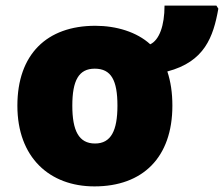

<svg xmlns="http://www.w3.org/2000/svg" viewBox="-20 -655 799 685"><path d="M595 -278C595 -324 589 -364 577 -400C710 -435 741 -523 759 -624L752 -635H567C567 -563 548 -512 516 -497C468 -541 395 -563 320 -563C147 -563 42 -461 42 -278C42 -93 157 10 317 10C489 10 595 -93 595 -278ZM238 -278C238 -368 261 -410 318 -410C377 -410 399 -368 399 -278C399 -189 376 -143 319 -143C261 -143 238 -189 238 -278Z"/></svg>

Font: Noto Sans UI Black
Style: Regular
Weight: 900
Designer: Monotype Design Team
Foundry: Monotype Imaging Inc.
Version: Version 1.901